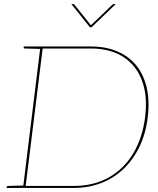

<svg xmlns="http://www.w3.org/2000/svg" viewBox="-20 -930 781 950"><path d="M94 0 180 -700H430Q502 -700 558.5 -676.5Q615 -653 653 -608Q690 -563 705.5 -498Q721 -433 711 -350Q701 -267 669 -202Q637 -137 589 -92Q541 -47 478.5 -23.5Q416 0 344 0ZM107 -10H345Q444 -10 519 -52.5Q594 -95 639.5 -171.5Q685 -248 698 -350Q711 -454 683 -530Q655 -606 590.5 -648Q526 -690 429 -690H191ZM12 0 13 -5Q13 -7 15.5 -8.5Q18 -10 20 -10L97 -12V0ZM183 -700 180 -688 104 -690Q101 -690 99 -691.5Q97 -693 97 -695L98 -700ZM553 -910 433 -795H425L333 -910H342Q346 -910 349 -906L430 -805L535 -906Q536 -907 538.5 -908.5Q541 -910 544 -910Z"/></svg>

Font: Aleo Thin
Style: Italic
Weight: 250
Italic angle: -7°
Designer: Alessio Laiso
Foundry: Alessio Laiso
Version: Version 2.001;gftools[0.9.29]